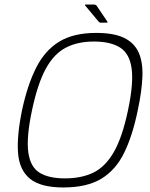

<svg xmlns="http://www.w3.org/2000/svg" viewBox="-20 -821 663 846"><path d="M77 -335Q101 -447 139.5 -523Q178 -599 241 -637.5Q304 -676 404 -676Q482 -676 527 -654Q572 -632 591 -589.5Q610 -547 607.5 -483Q605 -419 587 -335Q564 -223 527 -147.5Q490 -72 426.5 -33.5Q363 5 259 5Q159 5 112 -33.5Q65 -72 59.5 -147.5Q54 -223 77 -335ZM121 -335Q96 -217 104.5 -151.5Q113 -86 153.5 -60.5Q194 -35 266 -35Q339 -35 391.5 -60.5Q444 -86 481.5 -151Q519 -216 544 -335Q569 -453 560 -519Q551 -585 509 -611.5Q467 -638 394 -638Q322 -638 270 -611Q218 -584 182 -518.5Q146 -453 121 -335ZM423 -721Q421 -721 419.5 -722Q418 -723 416 -724L355 -797Q354 -799 355 -800Q356 -801 357 -801H395Q398 -801 400 -800Q402 -799 405 -797L453 -726Q454 -724 454 -722.5Q454 -721 450 -721Z"/></svg>

Font: Glory ExtraLight
Style: Italic
Weight: 250
Italic angle: -12°
Version: Version 1.011